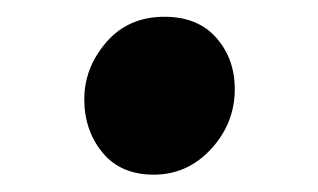

<svg xmlns="http://www.w3.org/2000/svg" viewBox="-20 -411 378 228"><path d="M80.1 -293Q80.1 -330.6 106.2 -360.8Q132.3 -391.1 175.3 -391.1Q214.8 -391.1 236.8 -366.2Q258.8 -341.3 258.8 -305.2Q258.8 -264.6 230.7 -234.1Q202.6 -203.6 162.6 -203.6Q123 -203.6 101.6 -230Q80.1 -256.3 80.1 -293Z"/></svg>

Font: Gelasio
Style: Italic
Weight: 400
Italic angle: -8.5°
Designer: Eben Sorkin
Foundry: Eben Sorkin
Version: Version 1.008